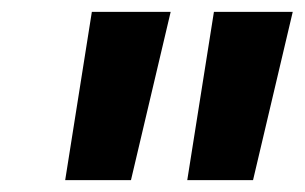

<svg xmlns="http://www.w3.org/2000/svg" viewBox="-20 -720 514 324"><path d="M90 -416 135 -700H268L201 -416ZM296 -416 341 -700H474L407 -416Z"/></svg>

Font: Montserrat
Style: Bold Italic
Weight: 700
Italic angle: -11.3°
Designer: Julieta Ulanovsky
Foundry: Julieta Ulanovsky
Version: Version 9.000; ttfautohint (v1.8.4.7-5d5b)